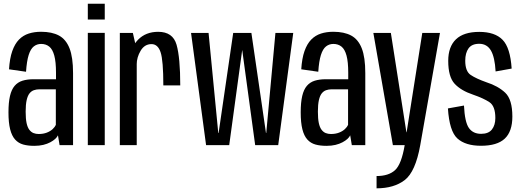

<svg xmlns="http://www.w3.org/2000/svg" viewBox="-20 -771 2773 1020"><path d="M161.9 3.8Q188.5 3.8 209.8 -1.3Q231.1 -6.5 247.1 -15.1Q263.1 -23.6 273.4 -33.1Q283.6 -42.5 287.9 -52.1L296.5 0H368.1V-382.7Q368.1 -466.7 349.3 -514.4Q330.5 -562.1 293.1 -582.2Q255.7 -602.2 198.3 -602.2Q162.3 -602.2 132.6 -592.7Q102.8 -583.1 80.8 -560.7Q58.8 -538.2 45.2 -499.7Q31.6 -461.1 27.9 -402.8L118.3 -389.8Q122.1 -446.3 132.3 -478.7Q142.6 -511.1 159.4 -524.3Q176.2 -537.6 198.5 -537.6Q224.2 -537.6 241.8 -523.3Q259.4 -509.1 268.4 -475.7Q277.5 -442.3 277.5 -384.5V-350H157.3Q124.5 -350 99.4 -342.2Q74.3 -334.3 57.7 -314.9Q41.1 -295.4 33.1 -261.3Q25 -227.2 25 -174.3Q25 -119.3 33.9 -84.1Q42.8 -49 60.4 -29.6Q78 -10.3 103.4 -3.2Q128.7 3.8 161.9 3.8ZM185.4 -59.1Q170.6 -59.1 158.1 -64Q145.5 -68.9 135.9 -81.5Q126.2 -94.1 121.2 -117.3Q116.3 -140.4 116.3 -178.1Q116.3 -215.4 121.6 -239Q127 -262.6 136.7 -274.8Q146.4 -287 159.7 -291.7Q173 -296.5 188.6 -296.5H276.6V-107.5Q272.2 -97 260 -85.4Q247.8 -73.9 228.9 -66.5Q210 -59.1 185.4 -59.1Z M446.5 0H536.5V-596.5H446.5ZM446.5 -751V-667.3H536.5V-751Z M847.7 -317.2H937.6Q937.6 -464.5 918 -533.3Q898.3 -602 820.3 -602Q754.2 -602 713 -559.6Q671.8 -517.2 671.8 -447.6L706.2 -428.1Q706.2 -466.5 727.2 -501.6Q748.1 -536.7 784.8 -536.7Q818.8 -536.7 833.2 -493.3Q847.7 -450 847.7 -317.2ZM616.6 0H706.4V-505.8L685.8 -596.2H616.6Z M1074.8 0H1197.7L1266.7 -505.7L1335.6 0H1458L1537.9 -596.2H1443.2L1394.4 -64.5H1393L1315.5 -596.2H1218.9L1141.3 -64.3H1139.6L1088 -596.2H994.9Z M1714.4 3.8Q1741 3.8 1762.3 -1.3Q1783.6 -6.5 1799.6 -15.1Q1815.6 -23.6 1825.9 -33.1Q1836.1 -42.5 1840.4 -52.1L1849 0H1920.6V-382.7Q1920.6 -466.7 1901.8 -514.4Q1883 -562.1 1845.6 -582.2Q1808.2 -602.2 1750.8 -602.2Q1714.8 -602.2 1685.1 -592.7Q1655.3 -583.1 1633.3 -560.7Q1611.3 -538.2 1597.7 -499.7Q1584.1 -461.1 1580.4 -402.8L1670.8 -389.8Q1674.6 -446.3 1684.8 -478.7Q1695.1 -511.1 1711.9 -524.3Q1728.7 -537.6 1751 -537.6Q1776.7 -537.6 1794.3 -523.3Q1811.9 -509.1 1820.9 -475.7Q1830 -442.3 1830 -384.5V-350H1709.8Q1677 -350 1651.9 -342.2Q1626.8 -334.3 1610.2 -314.9Q1593.6 -295.4 1585.6 -261.3Q1577.5 -227.2 1577.5 -174.3Q1577.5 -119.3 1586.4 -84.1Q1595.3 -49 1612.9 -29.6Q1630.5 -10.3 1655.9 -3.2Q1681.2 3.8 1714.4 3.8ZM1737.9 -59.1Q1723.1 -59.1 1710.6 -64Q1698 -68.9 1688.4 -81.5Q1678.7 -94.1 1673.7 -117.3Q1668.8 -140.4 1668.8 -178.1Q1668.8 -215.4 1674.1 -239Q1679.5 -262.6 1689.2 -274.8Q1698.9 -287 1712.2 -291.7Q1725.5 -296.5 1741.1 -296.5H1829.1V-107.5Q1824.7 -97 1812.5 -85.4Q1800.3 -73.9 1781.4 -66.5Q1762.5 -59.1 1737.9 -59.1Z M2067.2 0H2212.6L2317.4 -596.2H2223.4L2140.2 -68.4H2139L2056.4 -596.2H1963.4ZM1980.5 229.5Q2073 229.5 2130.1 185.6Q2187.2 141.8 2212.6 0L2130 -0.2Q2112.8 101.8 2078.6 133Q2044.4 164.2 1980.5 164.2Z M2535.4 3.4Q2621.1 3.4 2661.5 -34.5Q2701.9 -72.4 2701.9 -151.8Q2701.9 -242.5 2664 -278.4Q2626 -314.2 2564.1 -334Q2509.8 -353.2 2480.7 -372.7Q2451.6 -392.1 2451.6 -448.4Q2451.6 -489.6 2469.1 -514Q2486.7 -538.4 2525.6 -538.4Q2566.8 -538.4 2587.8 -503Q2608.7 -467.6 2612.9 -391.4L2698.2 -406.7Q2690.9 -517.9 2649.8 -559.7Q2608.8 -601.6 2526.2 -601.6Q2443.5 -601.6 2402.3 -562.2Q2361.2 -522.7 2361.2 -447.8Q2361.2 -362.8 2395.2 -326.1Q2429.2 -289.5 2493.2 -268.1Q2548.8 -249 2580.2 -228.1Q2611.5 -207.3 2611.5 -144Q2611.5 -106.2 2593.3 -83.1Q2575.2 -60 2535.8 -60Q2493 -60 2471 -91.1Q2449.1 -122.3 2444.9 -210.3L2359.6 -195Q2367.3 -74.1 2409.9 -35.4Q2452.6 3.4 2535.4 3.4Z"/></svg>

Font: Anybody Thin Condensed
Style: Regular
Weight: 100
Width: 3
Version: Version 1.113;gftools[0.9.25]